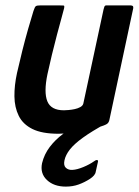

<svg xmlns="http://www.w3.org/2000/svg" viewBox="-20 -492 514 712"><path d="M197 4Q136 4 100.5 -13.5Q65 -31 49.5 -62.5Q34 -94 33.5 -134.5Q33 -175 43 -221Q52 -261 62.5 -303Q73 -345 84 -383.5Q95 -422 104 -451Q109 -467 113.5 -469.5Q118 -472 130 -472H199Q211 -472 216 -471.5Q221 -471 216 -455Q215 -450 208 -425Q201 -400 191.5 -364Q182 -328 172.5 -289Q163 -250 156 -217Q142 -150 155.5 -116.5Q169 -83 217 -83Q223 -83 234.5 -84Q246 -85 257.5 -87.5Q269 -90 278 -95Q287 -100 289 -108L364 -457Q365 -462 367 -467Q369 -472 374 -472H464Q467 -472 471 -470.5Q475 -469 474 -461L386 -49Q384 -37 376 -32Q368 -27 345 -20Q334 -16 308 -10.5Q282 -5 252 -0.5Q222 4 197 4ZM224 200Q180 200 154 175.5Q128 151 136 113Q144 80 164.5 53Q185 26 214 4.5Q243 -17 275 -34Q285 -39 296 -42.5Q307 -46 319 -46H374Q380 -46 380 -42.5Q380 -39 373 -34Q320 -5 287.5 18.5Q255 42 239 62.5Q223 83 219 103Q215 122 224.5 130.5Q234 139 249 138Q266 137 289 127.5Q312 118 329 106Q335 101 340 101.5Q345 102 343 109L335 145Q334 152 328.5 158.5Q323 165 314 171Q294 184 272 192Q250 200 224 200Z"/></svg>

Font: Glory Thin SemiBold
Style: Italic
Weight: 600
Italic angle: -12°
Version: Version 1.011